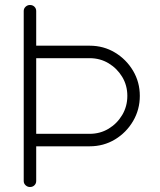

<svg xmlns="http://www.w3.org/2000/svg" viewBox="-20 -735 640 769"><path d="M100 14Q90 14 82.5 7Q75 0 75 -10V-691Q75 -701 82.5 -708Q90 -715 100 -715Q111 -715 118 -708Q125 -701 125 -691V-552H339Q395 -552 440.5 -524.5Q486 -497 513 -451.5Q540 -406 540 -351Q540 -296 513 -250Q486 -204 440.5 -176.5Q395 -149 339 -149H125V-10Q125 0 118 7Q111 14 100 14ZM125 -199H339Q381 -199 415 -219.5Q449 -240 469.5 -274.5Q490 -309 490 -351Q490 -393 469.5 -427Q449 -461 415 -481.5Q381 -502 339 -502H125Z"/></svg>

Font: Kurewa Gothic CJK TC Regular
Style: Regular
Weight: 400
Designer: Max Yao
Foundry: Max-Everyday
Version: Version 1.071; ttfautohint (v1.8.3)